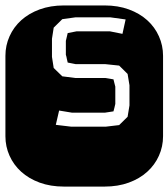

<svg xmlns="http://www.w3.org/2000/svg" viewBox="-22 -689 622 709"><path d="M364.3 -668.9Q413.6 -668.9 453.6 -654.3Q493.7 -639.6 521.7 -614.3Q549.8 -588.9 564.9 -554.9Q580.1 -521 580.1 -482.9V-186Q580.1 -147.9 564.9 -114Q549.8 -80.1 521.7 -54.7Q493.7 -29.3 453.6 -14.6Q413.6 0 364.3 0H213.9Q164.6 0 124.5 -14.6Q84.5 -29.3 56.4 -54.7Q28.3 -80.1 13.2 -114Q-2 -147.9 -2 -186V-482.9Q-2 -521 13.2 -554.9Q28.3 -588.9 56.4 -614.3Q84.5 -639.6 124.5 -654.3Q164.6 -668.9 213.9 -668.9ZM456.1 -374 449.2 -416 418 -446.8 367.2 -452.1H257.8L228 -458Q225.6 -466.3 224.6 -472.9Q223.6 -479.5 221.2 -486.8V-538.1L228 -566.9L260.3 -573.2H384.3L430.2 -564L441.9 -617.2L385.3 -625H256.8L208 -618.2L176.3 -586.9L169.9 -545.9V-479L176.3 -438L208 -407.2L256.8 -400.9H367.2L397 -396Q398.4 -388.7 400.4 -382.3Q402.3 -376 403.8 -369.1V-305.2Q402.8 -298.8 400.6 -291.5Q398.4 -284.2 397 -277.8L365.2 -272.9H244.1L196.3 -280.8L184.1 -228L241.2 -221.2H368.2L418 -227.1L449.2 -257.8L456.1 -299.8Z"/></svg>

Font: Monofett
Style: Regular
Weight: 400
Designer: vernon adams
Foundry: vernon adams
Version: Version 1.000